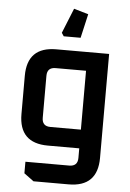

<svg xmlns="http://www.w3.org/2000/svg" viewBox="-62 -798 706 1043"><g transform="rotate(5 291.0 -276.5)"><path d="M64 -158V-367Q64 -525 222 -525H510V42Q510 200 352 200H161L108 161V98H347Q393 98 393 52V0H222Q64 0 64 -158ZM181 -148Q181 -102 227 -102H393V-423H227Q181 -423 181 -377ZM244 -617 299 -753 378 -730 348 -599H256Z"/></g></svg>

Font: Oxanium SemiBold
Style: Regular
Weight: 600
Designer: Severin Meyer
Version: Version 2.000